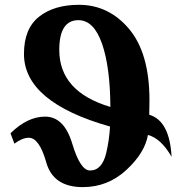

<svg xmlns="http://www.w3.org/2000/svg" viewBox="-20 -766 729 794"><path d="M322.3 7.8Q200.2 7.8 171.4 -94.2Q142.6 -196.3 99.1 -196.3Q72.3 -196.3 39.6 -171.9L23.4 -214.8Q93.3 -283.7 166.5 -283.7Q245.1 -283.7 278.6 -172.4Q312 -61 352.1 -61Q402.3 -61 419.4 -133.8Q431.6 -185.5 435.1 -242.7Q79.1 -343.3 79.1 -543Q79.1 -647.5 141.4 -696.8Q203.6 -746.1 306.2 -746.1Q430.2 -746.1 514.2 -645.8Q598.1 -545.4 598.1 -351.6Q598.1 -325.7 597.2 -291.5Q681.6 -266.6 689.5 -117.7Q646 -193.4 591.8 -208Q579.1 -133.8 502.4 -63Q425.8 7.8 322.3 7.8ZM436.5 -323.7Q435.5 -489.7 401.6 -586.2Q367.7 -682.6 304.2 -682.6Q225.1 -682.6 225.1 -559.6Q225.1 -386.7 436.5 -323.7Z"/></svg>

Font: Munson
Style: Bold
Weight: 700
Designer: Paul James MIller
Foundry: High-Logic / Made with FontCreator
Version: Version 2.10;May 5, 2019;FontCreator 11.5.0.2430 64-bit